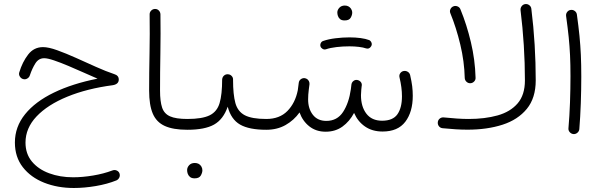

<svg xmlns="http://www.w3.org/2000/svg" viewBox="-20 -646 3026 963"><path d="M195.8 -409.7Q223.6 -409.7 267.1 -394Q310.5 -378.4 361.1 -355.7Q411.6 -333 461.7 -310.5Q511.7 -288.1 552.7 -274.4Q575.7 -267.6 575.7 -247.1Q575.7 -224.1 546.4 -218.8Q416.5 -201.7 317.6 -161.1Q218.8 -120.6 163.3 -62Q107.9 -3.4 107.9 69.3Q107.9 125.5 140.1 164.3Q172.4 203.1 226.6 223.1Q280.8 243.2 346.7 243.2Q393.6 243.2 446.5 234.4Q499.5 225.6 543.5 209Q554.7 204.6 564.9 209Q575.2 213.4 579.1 223.1Q583 233.9 578.6 243.9Q574.2 253.9 564 258.8Q518.1 277.3 460.7 287.1Q403.3 296.9 350.1 296.9Q268.6 296.9 201.4 270.3Q134.3 243.7 94.5 192.6Q54.7 141.6 54.7 68.8Q54.7 -9.8 105.7 -73Q156.7 -136.2 250 -181.4Q343.3 -226.6 469.2 -251.5Q439.5 -264.2 400.9 -281.5Q362.3 -298.8 323 -315.4Q283.7 -332 251.2 -343Q218.8 -354 201.7 -354Q173.8 -354 157.7 -328.6Q141.6 -303.2 129.9 -268.6Q127 -258.3 116.9 -252.2Q106.9 -246.1 95.7 -249.5Q85.4 -252.4 79.3 -262.5Q73.2 -272.5 76.7 -283.2Q92.3 -335 121.1 -372.3Q149.9 -409.7 195.8 -409.7Z M728 -191.4Q728 -280.3 730 -377.9Q731.9 -475.6 730.5 -572.8Q730 -584 737.8 -592.3Q745.6 -600.6 756.8 -601.1Q768.1 -601.6 776.1 -593.8Q784.2 -585.9 784.7 -574.7Q786.1 -477.5 784.4 -379.9Q782.7 -282.2 782.7 -191.9Q782.7 -137.7 793 -106.7Q803.2 -75.7 832.8 -62.5Q862.3 -49.3 919.4 -49.3H919.9Q931.2 -49.3 939 -41.3Q946.8 -33.2 946.8 -22Q946.8 -10.7 939 -2.9Q931.2 4.9 919.9 4.9H919.4Q848.6 4.9 806.6 -14.2Q764.6 -33.2 746.3 -76.2Q728 -119.1 728 -191.4Z M892.6 -22Q892.6 -33.2 900.6 -41.3Q908.7 -49.3 919.9 -49.3Q994.1 -49.3 1031.5 -67.6Q1068.8 -85.9 1081.5 -129.2Q1094.2 -172.4 1094.2 -247.1Q1095.2 -259.8 1103.8 -267.1Q1112.3 -274.4 1123.5 -273.4Q1134.8 -272.9 1142.3 -264.6Q1149.9 -256.3 1148.9 -245.1Q1148.9 -171.9 1160.6 -129.2Q1172.4 -86.4 1208 -67.9Q1243.7 -49.3 1315.4 -49.3H1315.9Q1327.1 -49.3 1335 -41.3Q1342.8 -33.2 1342.8 -22Q1342.8 -10.7 1335 -2.9Q1327.1 4.9 1315.9 4.9H1315.4Q1229.5 4.9 1184.1 -21.2Q1138.7 -47.4 1122.1 -110.8Q1100.1 -47.4 1053.7 -21.2Q1007.3 4.9 919.9 4.9Q908.7 4.9 900.6 -2.9Q892.6 -10.7 892.6 -22ZM918.5 207Q918.5 193.8 928.7 182.6Q939 171.4 957 171.4Q978.5 171.4 989.3 188Q995.1 197.3 995.1 208Q995.1 220.2 987.1 234.4Q979 248.5 956.1 248.5Q940.9 248.5 932.6 241.2Q924.3 233.9 921.4 224.6Q918.5 216.3 918.5 207Z M1289.1 -22Q1289.1 -33.2 1296.9 -41.3Q1304.7 -49.3 1315.9 -49.3Q1382.3 -49.3 1421.6 -89.4Q1460.9 -129.4 1473.6 -193.4Q1475.1 -207.5 1478.5 -231Q1480 -242.2 1489 -248.8Q1498 -255.4 1508.8 -253.9Q1510.7 -253.4 1512.7 -252.9Q1513.2 -252.9 1513.2 -252.4Q1513.7 -252.4 1514.2 -252.4Q1523.9 -249 1528.8 -239.7Q1529.3 -239.3 1529.3 -238.8Q1529.3 -238.8 1529.8 -237.8Q1533.2 -231 1532.2 -222.7L1531.7 -219.2Q1530.8 -208 1528.8 -196.8Q1525.4 -170.4 1525.4 -147.5Q1525.4 -100.6 1549.3 -70.1Q1573.2 -39.6 1616.7 -39.6Q1671.4 -39.6 1700.7 -84.5Q1730 -129.4 1739.7 -198.2Q1740.7 -209.5 1742.7 -222.7Q1743.7 -230.5 1748.5 -235.8Q1748.5 -235.8 1749 -236.3Q1749 -236.3 1749.5 -236.8Q1758.8 -246.6 1771 -245.1Q1777.8 -244.1 1783.7 -240.2Q1796.9 -231 1794.4 -215.3L1793.9 -213.4Q1793.5 -204.1 1792 -195.3Q1790.5 -180.7 1790.5 -168.5Q1790.5 -111.3 1817.6 -75.9Q1844.7 -40.5 1896.5 -40.5Q1950.7 -40.5 1973.4 -73Q1996.1 -105.5 1996.1 -163.1Q1996.1 -206.5 1983.9 -257.3Q1981 -268.6 1986.8 -277.8Q1992.7 -287.1 2003.4 -289.6Q2014.6 -292 2024.4 -286.4Q2034.2 -280.8 2037.1 -269.5Q2044.4 -237.8 2047.4 -213.9Q2050.3 -189.9 2050.3 -165.5Q2050.3 -84.5 2012.9 -35.4Q1975.6 13.7 1898.9 13.7Q1847.2 13.7 1810.8 -11.5Q1774.4 -36.6 1755.9 -79.6Q1733.4 -37.1 1697.8 -11.2Q1662.1 14.6 1613.3 14.6Q1565.4 14.6 1531.5 -12.2Q1497.6 -39.1 1482.4 -82Q1454.1 -42.5 1412.1 -18.8Q1370.1 4.9 1315.9 4.9Q1304.7 4.9 1296.9 -2.9Q1289.1 -10.7 1289.1 -22ZM1671.9 -583.5Q1671.9 -596.2 1682.1 -607.2Q1692.4 -618.2 1709.5 -618.2Q1729.5 -618.2 1740.7 -602.1Q1746.6 -592.8 1746.6 -582.5Q1746.6 -570.3 1738.8 -556.9Q1731 -543.5 1708.5 -543.5Q1693.4 -543.5 1685.5 -550.3Q1677.7 -557.1 1674.8 -566.4Q1671.9 -574.7 1671.9 -583.5ZM1587.4 -413.6Q1585 -421.9 1589.1 -430.2Q1593.3 -438.5 1602.1 -440.9Q1627.4 -449.7 1662.8 -454.1Q1698.2 -458.5 1732.9 -458.5Q1762.7 -458.5 1788.3 -455.1Q1814 -451.7 1832 -444.8Q1840.3 -440.4 1843.5 -431.2Q1846.7 -421.9 1841.3 -413.6Q1832 -398.4 1815.9 -403.3Q1802.2 -408.2 1779.8 -410.9Q1757.3 -413.6 1732.9 -413.6Q1699.2 -413.6 1667.7 -409.9Q1636.2 -406.2 1615.2 -398.9Q1606 -396 1597.9 -400.9Q1589.8 -405.8 1587.4 -413.6Z M2175.8 -32.7Q2176.8 -43.9 2185.3 -51Q2193.8 -58.1 2205.6 -57.1Q2240.2 -53.7 2271 -51.5Q2301.8 -49.3 2330.6 -49.3Q2412.1 -49.3 2475.8 -67.1Q2539.6 -85 2576.2 -127.4Q2612.8 -169.9 2612.8 -242.7Q2612.8 -329.1 2607.2 -418.7Q2601.6 -508.3 2590.8 -595.2Q2589.8 -606.4 2596.7 -615.2Q2603.5 -624 2614.3 -625.5Q2625.5 -627 2634.5 -620.1Q2643.6 -613.3 2645 -602.1Q2656.2 -512.2 2661.6 -421.6Q2667 -331.1 2667 -242.7Q2667 -154.3 2622.3 -99.9Q2577.6 -45.4 2500.5 -20.5Q2423.3 4.4 2324.7 4.4Q2295.4 4.4 2264.6 2.4Q2233.9 0.5 2200.2 -2.9Q2188.5 -3.9 2181.6 -12.7Q2174.8 -21.5 2175.8 -32.7ZM2238.8 -579.6Q2234.4 -590.3 2239.3 -600.3Q2244.1 -610.4 2254.4 -614.3Q2264.6 -618.2 2275.1 -613.8Q2285.6 -609.4 2289.6 -598.6Q2320.8 -522.9 2341.8 -434.6Q2362.8 -346.2 2365.2 -257.3Q2366.2 -246.1 2358.6 -237.8Q2351.1 -229.5 2339.8 -228.5Q2328.6 -228 2320.3 -235.4Q2312 -242.7 2311 -253.9Q2309.1 -337.4 2288.6 -422.9Q2268.1 -508.3 2238.8 -579.6Z M2819.3 -565.9Q2817.9 -577.1 2825 -586.2Q2832 -595.2 2842.8 -596.2Q2854 -597.7 2863 -590.8Q2872.1 -584 2873.5 -572.8Q2881.8 -512.7 2886.5 -465.6Q2891.1 -418.5 2893.3 -371.1Q2895.5 -323.7 2895.5 -261.7Q2895.5 -198.2 2893.1 -128.7Q2890.6 -59.1 2885.7 1.5Q2884.8 12.2 2876 19.8Q2867.2 27.3 2856 26.4Q2845.2 25.4 2837.6 16.8Q2830.1 8.3 2831.1 -2.4Q2836.4 -63 2838.9 -132.1Q2841.3 -201.2 2841.3 -263.7Q2841.3 -323.7 2839.1 -369.1Q2836.9 -414.6 2832.3 -460.2Q2827.6 -505.9 2819.3 -565.9Z"/></svg>

Font: Mikhak Light
Style: Regular
Weight: 300
Designer: Amin Abedi
Version: Version 3.3